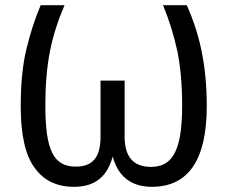

<svg xmlns="http://www.w3.org/2000/svg" viewBox="-20 -709 878 741"><path d="M609 -689C634 -629 652 -569 665 -509C677 -449 683 -379 683 -300C683 -112 637 -65 562 -65C495 -65 461 -104 461 -181V-398H368V-181C368 -98 334 -66 273 -66C188 -66 155 -126 155 -302C155 -382 161 -452 173 -512C185 -572 204 -631 229 -689H137C115 -638 97 -581 82 -520C67 -458 60 -384 60 -299C60 -188 78 -109 114 -61C149 -12 200 12 265 12C348 12 394 -28 415 -105C436 -27 487 12 566 12C707 12 778 -92 778 -299C778 -471 745 -590 701 -689Z"/></svg>

Font: Fira Sans
Style: Regular
Weight: 400
Designer: Carrois Corporate & Edenspiekermann AG
Foundry: Carrois Corporate GbR & Edenspiekermann AG
Version: Version 4.203